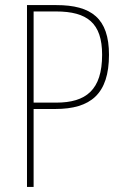

<svg xmlns="http://www.w3.org/2000/svg" viewBox="-20 -734 488 754"><path d="M201 -714H86V0H112V-306H197C336 -306 408 -365 408 -519C408 -662 339 -714 201 -714ZM200 -689C323 -689 381 -643 381 -519C381 -381 318 -331 201 -331H112V-689Z"/></svg>

Font: Noto Sans Gujarati UI Condensed Thin
Style: Regular
Weight: 100
Width: 3
Designer: Jelle Bosma - Monotype Design Team, Universal Thirst
Foundry: Monotype Imaging Inc.
Version: Version 2.106